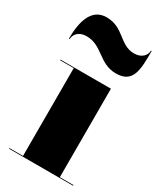

<svg xmlns="http://www.w3.org/2000/svg" viewBox="-186 -793 720 858"><g transform="rotate(30 174.0 -363.5)"><path d="M64 -609C146.5 -609 172.5 -530 259.5 -530C348.5 -530 348.5 -602 348.5 -697H345C345 -675 327 -648 285 -648C210 -648 189.5 -727 99.5 -727C20.5 -727 0.5 -645 0.5 -560H4.5C4.5 -582 22 -609 64 -609ZM15 -3.5V0H345V-3.5H275V-460H15V-456.5H85V-3.5Z"/></g></svg>

Font: Bodoni* 48pt Fatface
Style: Regular
Weight: 900
Version: Version 2.3